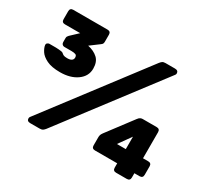

<svg xmlns="http://www.w3.org/2000/svg" viewBox="-140 -912 1206 1123"><g transform="rotate(30 462.5 -350.0)"><path d="M174 -345Q117 -345 83.5 -361.5Q50 -378 36 -400Q22 -422 20 -439Q19 -449 26 -453.5Q33 -458 37 -458H82Q92 -458 101 -457Q110 -456 119 -455Q128 -454 132.5 -449.5Q137 -445 144.5 -441Q152 -437 170 -437Q190 -437 199.5 -444Q209 -451 209 -463Q209 -478 199 -482Q189 -486 171 -486H123Q114 -486 108.5 -492Q103 -498 103 -507V-534Q103 -541 105.5 -545.5Q108 -550 113 -555L163 -602H60Q38 -602 38 -624V-678Q38 -700 60 -700H291Q313 -700 313 -678V-631Q313 -623 310.5 -617.5Q308 -612 299 -606L240 -562Q282 -553 307.5 -529.5Q333 -506 333 -460Q333 -409 288.5 -377Q244 -345 174 -345ZM173 0Q150 0 150 -20Q150 -26 154 -31L648 -681Q655 -690 662 -695Q669 -700 683 -700H746Q770 -700 770 -680Q770 -674 766 -669L272 -19Q265 -10 257.5 -5Q250 0 236 0ZM753 0Q731 0 731 -22V-51H581Q559 -51 559 -73V-131Q559 -133 560.5 -141Q562 -149 571 -161L700 -332Q708 -343 715.5 -346.5Q723 -350 730 -350H825Q847 -350 847 -328V-152H882Q904 -152 904 -130V-73Q904 -51 882 -51H847V-22Q847 0 825 0ZM673 -148H733V-232Z"/></g></svg>

Font: Rubik ExtraBold
Style: Regular
Weight: 800
Designer: Hubert and Fischer
Foundry: Hubert and Fischer
Version: Version 2.300;gftools[0.9.30]